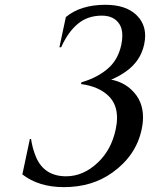

<svg xmlns="http://www.w3.org/2000/svg" viewBox="-20 -767 632 797"><path d="M245.1 9.8Q141.1 9.8 72.8 -43L104 -189.9H108.9Q114.7 -149.9 129.9 -114.3Q164.1 -35.2 254.4 -35.2Q326.2 -35.2 386.7 -92.8Q442.4 -145.5 460.4 -230.5Q465.8 -255.9 465.8 -277.8Q465.8 -334.5 430.7 -368.7Q390.1 -408.2 316.4 -418L317.9 -425.3Q388.2 -445.8 431.6 -485.8Q470.7 -521.5 483.4 -580.6Q487.8 -601.6 487.8 -619.1Q487.8 -647 476.6 -665.5Q454.1 -702.1 402.8 -702.1Q345.2 -702.1 304.7 -669.4Q262.7 -635.3 233.9 -570.8H226.6L253.4 -696.3Q314.9 -747.1 417.5 -747.1Q500.5 -747.1 544.4 -706.5Q582.5 -670.9 582.5 -618.7Q582.5 -602.1 578.6 -583.5Q564 -513.7 503.4 -470.7Q474.1 -449.7 441.4 -436.5Q492.7 -426.3 526.4 -393.6Q573.7 -349.1 573.7 -280.3Q573.7 -256.3 567.9 -229.5Q544.9 -121.1 446.8 -50.8Q362.8 9.8 245.1 9.8Z"/></svg>

Font: Modern Antiqua
Style: Book Oblique
Weight: 400
Italic angle: -12°
Designer: Wojciech Kalinowski "wmk69" (wmk69@o2.pl)
Foundry: Wojciech Kalinowski "wmk69" (wmk69@o2.pl)
Version: Version 3.1.0; 2021-05-28